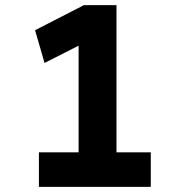

<svg xmlns="http://www.w3.org/2000/svg" viewBox="-20 -730 712 750"><path d="M287 -49V-617L327 -572L154 -484L117 -612L308 -710H435V-49ZM132 0V-135H569V0Z"/></svg>

Font: Lexend Tera SemiBold
Style: Regular
Weight: 600
Version: Version 1.007